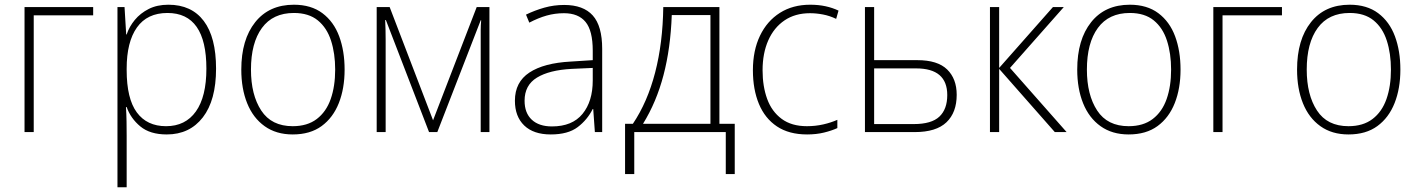

<svg xmlns="http://www.w3.org/2000/svg" viewBox="-20 -560 6012 814"><path d="M375 -530V-495H123V0H84V-530Z M694 -540Q792 -540 844 -471Q896 -402 896 -269Q896 -135 840 -62.5Q784 10 687 10Q616 10 575 -24Q534 -58 517 -106H514Q516 -76 516.5 -44.5Q517 -13 517 16V234H478V-530H508L515 -414H517Q528 -447 551.5 -475.5Q575 -504 610.5 -522Q646 -540 694 -540ZM690 -505Q604 -505 560.5 -443.5Q517 -382 517 -269V-263Q517 -142 560 -83.5Q603 -25 684 -25Q766 -25 810.5 -87.5Q855 -150 855 -269Q855 -505 690 -505Z M1441 -265Q1441 -185 1416.5 -123Q1392 -61 1343.5 -25.5Q1295 10 1221 10Q1151 10 1102 -25Q1053 -60 1028 -122Q1003 -184 1003 -265Q1003 -392 1062 -466Q1121 -540 1226 -540Q1299 -540 1347 -504Q1395 -468 1418 -406Q1441 -344 1441 -265ZM1044 -265Q1044 -158 1087.5 -91.5Q1131 -25 1221 -25Q1283 -25 1323 -55.5Q1363 -86 1382 -140Q1401 -194 1401 -265Q1401 -333 1383.5 -387.5Q1366 -442 1327.5 -473.5Q1289 -505 1226 -505Q1137 -505 1090.5 -441.5Q1044 -378 1044 -265Z M2055 -530V0H2018V-393Q2018 -414 2018 -433Q2018 -452 2020 -474H2018L1834 0H1799L1616 -475H1613Q1614 -452 1614.5 -433Q1615 -414 1615 -390V0H1577V-530H1632L1816 -50L2001 -530Z M2372 -539Q2453 -539 2493 -494.5Q2533 -450 2533 -353V0H2502L2495 -98H2493Q2470 -52 2429 -21Q2388 10 2315 10Q2242 10 2202.5 -28Q2163 -66 2163 -133Q2163 -212 2224.5 -252.5Q2286 -293 2400 -299L2493 -305V-345Q2493 -430 2462.5 -467Q2432 -504 2371 -504Q2333 -504 2297.5 -494Q2262 -484 2224 -464L2210 -498Q2247 -516 2287.5 -527.5Q2328 -539 2372 -539ZM2493 -272 2404 -268Q2309 -263 2256.5 -231Q2204 -199 2204 -133Q2204 -81 2234.5 -52.5Q2265 -24 2320 -24Q2406 -24 2449.5 -77Q2493 -130 2493 -219Z M3030 -530V-35H3095V178H3057V0H2669V178H2630V-35H2663Q2725 -127 2757.5 -252.5Q2790 -378 2792 -530ZM2992 -496H2828Q2823 -356 2793 -241.5Q2763 -127 2706 -35H2992Z M3402 10Q3325 10 3274 -24Q3223 -58 3197.5 -119.5Q3172 -181 3172 -262Q3172 -346 3202 -408.5Q3232 -471 3286.5 -505.5Q3341 -540 3415 -540Q3450 -540 3480 -533.5Q3510 -527 3535 -515L3525 -480Q3498 -493 3469.5 -498.5Q3441 -504 3414 -504Q3351 -504 3306 -473.5Q3261 -443 3237 -388.5Q3213 -334 3213 -262Q3213 -194 3232.5 -140.5Q3252 -87 3294 -56Q3336 -25 3401 -25Q3437 -25 3470 -32.5Q3503 -40 3530 -52V-17Q3506 -6 3473.5 2Q3441 10 3402 10Z M3686 -305H3869Q3955 -305 3995.5 -265.5Q4036 -226 4036 -158Q4036 -83 3992.5 -41.5Q3949 0 3858 0H3647V-530H3686ZM3996 -157Q3996 -270 3864 -270H3686V-34H3854Q3929 -34 3962.5 -65.5Q3996 -97 3996 -157Z M4444 -530H4490L4262 -272L4502 0H4452L4216 -268V0H4177V-530H4216V-272Z M4985 -265Q4985 -185 4960.5 -123Q4936 -61 4887.5 -25.5Q4839 10 4765 10Q4695 10 4646 -25Q4597 -60 4572 -122Q4547 -184 4547 -265Q4547 -392 4606 -466Q4665 -540 4770 -540Q4843 -540 4891 -504Q4939 -468 4962 -406Q4985 -344 4985 -265ZM4588 -265Q4588 -158 4631.5 -91.5Q4675 -25 4765 -25Q4827 -25 4867 -55.5Q4907 -86 4926 -140Q4945 -194 4945 -265Q4945 -333 4927.5 -387.5Q4910 -442 4871.5 -473.5Q4833 -505 4770 -505Q4681 -505 4634.5 -441.5Q4588 -378 4588 -265Z M5415 -530V-495H5163V0H5124V-530Z M5917 -265Q5917 -185 5892.5 -123Q5868 -61 5819.5 -25.5Q5771 10 5697 10Q5627 10 5578 -25Q5529 -60 5504 -122Q5479 -184 5479 -265Q5479 -392 5538 -466Q5597 -540 5702 -540Q5775 -540 5823 -504Q5871 -468 5894 -406Q5917 -344 5917 -265ZM5520 -265Q5520 -158 5563.5 -91.5Q5607 -25 5697 -25Q5759 -25 5799 -55.5Q5839 -86 5858 -140Q5877 -194 5877 -265Q5877 -333 5859.5 -387.5Q5842 -442 5803.5 -473.5Q5765 -505 5702 -505Q5613 -505 5566.5 -441.5Q5520 -378 5520 -265Z"/></svg>

Font: Noto Sans Disp ExtLt
Style: Regular
Weight: 200
Designer: Monotype Design Team
Foundry: Monotype Imaging Inc.
Version: Version 2.000;GOOG;noto-source:20170915:90ef993387c0